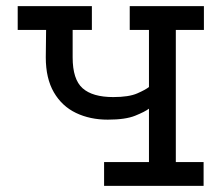

<svg xmlns="http://www.w3.org/2000/svg" viewBox="-20 -609 735 629"><path d="M321 0V-78H468V-253Q455 -243 423 -230Q391 -217 333 -217Q275 -217 229 -239Q183 -261 156.5 -306.5Q130 -352 130 -421L131 -511H38V-589H281V-511H218V-421Q218 -349 250.5 -320Q283 -291 351 -291Q402 -291 429.5 -303Q457 -315 468 -324V-511H405V-589H648V-511H556V-78H647V0Z"/></svg>

Font: Podkova Medium
Style: Regular
Weight: 500
Designer: Ilya Yudin
Foundry: Cyreal (www.cyreal.org)
Version: Version 2.103